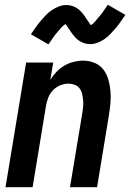

<svg xmlns="http://www.w3.org/2000/svg" viewBox="-20 -781 543 801"><path d="M3 0 89 -520H202L190 -448Q201 -466 216 -481.5Q231 -497 249 -507.5Q267 -518 287 -523Q307 -528 327 -528Q352 -528 375 -518.5Q398 -509 412 -490Q426 -471 432.5 -447.5Q439 -424 441 -399Q443 -374 440.5 -348.5Q438 -323 434 -298L385 0H272L324 -313Q326 -327 327 -340Q328 -353 326.5 -366Q325 -379 322 -391.5Q319 -404 311 -413.5Q303 -423 291 -427.5Q279 -432 265 -432Q248 -432 231 -425Q214 -418 201 -404.5Q188 -391 181.5 -374Q175 -357 172 -340L116 0ZM182 -596 109 -638Q121 -656 131.5 -670.5Q142 -685 152.5 -697Q163 -709 172.5 -719Q182 -729 196 -738.5Q210 -748 225.5 -754Q241 -760 256 -760Q266 -760 274.5 -758Q283 -756 291.5 -752Q300 -748 306.5 -743Q313 -738 319.5 -731Q326 -724 331 -717Q336 -710 340 -703.5Q344 -697 349.5 -689.5Q355 -682 359 -676Q363 -678 368.5 -683Q374 -688 377 -691.5Q380 -695 383.5 -699.5Q387 -704 391.5 -709Q396 -714 400.5 -719.5Q405 -725 409.5 -731.5Q414 -738 419 -745.5Q424 -753 430 -761L503 -719Q491 -701 480.5 -686.5Q470 -672 459.5 -660Q449 -648 439.5 -638Q430 -628 416.5 -618.5Q403 -609 387.5 -603Q372 -597 357 -597Q347 -597 338 -599Q329 -601 321 -605Q313 -609 306 -614Q299 -619 293 -626Q287 -633 281.5 -640Q276 -647 272 -653.5Q268 -660 262 -668.5Q256 -677 253 -681Q249 -678 243.5 -673.5Q238 -669 235 -665.5Q232 -662 228.5 -657.5Q225 -653 220.5 -648Q216 -643 211.5 -637.5Q207 -632 202.5 -625.5Q198 -619 193 -611.5Q188 -604 182 -596Z"/></svg>

Font: Iosevka Curly
Style: Bold Italic
Weight: 700
Italic angle: -9°
Monospace: yes
Designer: Belleve Invis
Foundry: Belleve Invis
Version: Version 22.1.2; ttfautohint (v1.8.4)